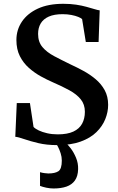

<svg xmlns="http://www.w3.org/2000/svg" viewBox="-20 -772 638 1036"><path d="M289 11Q231.5 11 186.5 0.2Q141.5 -10.5 110.2 -21.5Q79 -32.5 62.5 -34L70.5 -216H141.5L161 -87Q170.5 -77 189.5 -68Q208.5 -59 234.8 -53Q261 -47 291.5 -47Q343.5 -47 375.8 -62Q408 -77 423 -104.5Q438 -132 438 -169Q438 -208.5 415.8 -236Q393.5 -263.5 354.2 -285Q315 -306.5 264 -328.5Q234 -341.5 200 -360.2Q166 -379 136 -405.5Q106 -432 87.2 -469Q68.5 -506 68.5 -556Q68.5 -611 98.2 -655.2Q128 -699.5 184.2 -725.5Q240.5 -751.5 321.5 -751.5Q359.5 -751.5 390.8 -746.8Q422 -742 446.5 -735.2Q471 -728.5 489 -723Q507 -717.5 518 -716L512 -545.5H443L423 -669Q417.5 -674.5 402.2 -680.8Q387 -687 365.5 -691.2Q344 -695.5 318 -695.5Q272.5 -695.5 243.2 -682.5Q214 -669.5 199.8 -645.8Q185.5 -622 185.5 -589Q185.5 -546 208.8 -518.2Q232 -490.5 272 -469.2Q312 -448 361.5 -424Q395.5 -408.5 430.8 -389.2Q466 -370 496.2 -344.5Q526.5 -319 545 -285.2Q563.5 -251.5 563.5 -206Q563.5 -167.5 548 -129Q532.5 -90.5 500 -58.8Q467.5 -27 415 -8Q362.5 11 289 11ZM269 245Q250.5 245 230 240.8Q209.5 236.5 196 231V157Q206.5 160.5 220.2 162.2Q234 164 240.5 164Q276.5 164 295 152Q313.5 140 313.5 94.5Q313.5 74.5 307.2 55Q301 35.5 293.2 20.5Q285.5 5.5 280.5 0H316.5H335.5Q346.5 8.5 362.2 29.2Q378 50 390.2 79.2Q402.5 108.5 401.5 141Q400.5 179 384.2 201.8Q368 224.5 338.8 234.8Q309.5 245 269 245Z"/></svg>

Font: Merriweather SemiBold
Style: Regular
Weight: 600
Version: Version 2.100